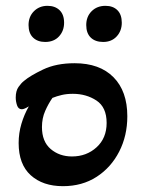

<svg xmlns="http://www.w3.org/2000/svg" viewBox="-20 -626 496 659"><path d="M196 13Q127 13 85.5 -24.5Q44 -62 44 -135Q44 -169 53.5 -201Q63 -233 79 -261Q63 -251 55 -251Q43 -251 38.5 -264.5Q34 -278 34 -291Q34 -314 43.5 -327.5Q53 -341 62 -348Q83 -366 128 -387.5Q173 -409 236 -409Q322 -409 369.5 -361Q417 -313 417 -227Q417 -160 389 -105.5Q361 -51 311.5 -19Q262 13 196 13ZM227 -89Q277 -89 311.5 -120.5Q346 -152 346 -204Q346 -258 311 -281Q276 -304 230 -304Q209 -304 192 -300Q175 -296 160 -290Q146 -270 135 -245Q124 -220 124 -190Q124 -140 154 -114.5Q184 -89 227 -89ZM135 -482Q109 -482 93.5 -497Q78 -512 78 -540Q78 -569 96.5 -587.5Q115 -606 143 -606Q169 -606 184.5 -591Q200 -576 200 -548Q200 -520 182.5 -501Q165 -482 135 -482ZM334 -482Q307 -482 291.5 -497Q276 -512 276 -540Q276 -569 294.5 -587.5Q313 -606 342 -606Q368 -606 383 -591Q398 -576 398 -548Q398 -520 380.5 -501Q363 -482 334 -482Z"/></svg>

Font: Akaya Kanadaka
Style: Regular
Weight: 400
Designer: Vaishnavi Murthy Yerkadithaya, Juan Luis Blanco Aristondo
Version: Version 1.002; ttfautohint (v1.8.3)